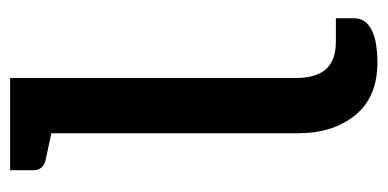

<svg xmlns="http://www.w3.org/2000/svg" viewBox="-213 -546 765 379"><g transform="rotate(-90 169.5 -356.5)"><path d="M236 6Q167 6 131.5 -38Q96 -82 96 -150V-719H205V-156Q205 -115 222.5 -95.5Q240 -76 277 -76H323V-41Q323 -23 310.5 -12.5Q298 -2 278.5 2Q259 6 236 6ZM124 -719 113 -634 43 -649Q34 -651 28.5 -657Q23 -663 23 -673V-719Z"/></g></svg>

Font: Aleo Medium
Style: Regular
Weight: 500
Designer: Alessio Laiso
Foundry: Alessio Laiso
Version: Version 2.001;gftools[0.9.29]